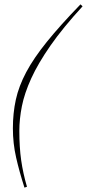

<svg xmlns="http://www.w3.org/2000/svg" viewBox="-20 -745 398 879"><path d="M358 -716Q268 -618 211.2 -536.5Q154.5 -455 123.2 -386.5Q92 -318 80.2 -258.8Q68.5 -199.5 68.5 -146Q68.5 -70.5 77 -11Q85.5 48.5 103.5 110L92 114Q68.5 41 53.8 -23.8Q39 -88.5 39 -157.5Q39 -227 52.5 -288.8Q66 -350.5 100 -414.5Q134 -478.5 194.5 -553.5Q255 -628.5 348.5 -725Z"/></svg>

Font: Newsreader Display ExtraLight
Style: Italic
Weight: 275
Italic angle: -17°
Designer: Hugues Gentile
Foundry: Production Type
Version: Version 1.001